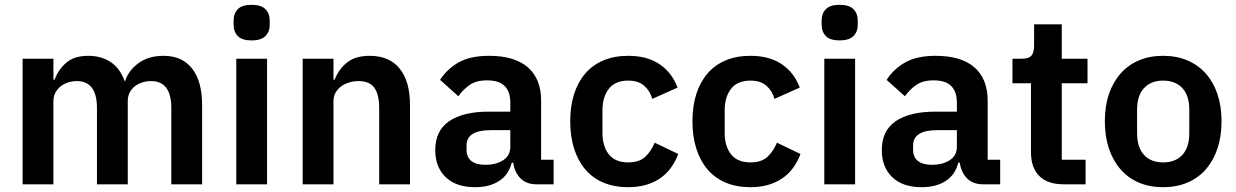

<svg xmlns="http://www.w3.org/2000/svg" viewBox="-20 -766 5136 798"><path d="M74 0V-522H202V-435H207Q222 -476 255 -505Q288 -534 347 -534Q401 -534 440 -508Q479 -482 498 -429H500Q514 -473 555.5 -503.5Q597 -534 660 -534Q737 -534 778.5 -481Q820 -428 820 -330V0H692V-317Q692 -429 608 -429Q589 -429 571.5 -423.5Q554 -418 540.5 -407.5Q527 -397 519 -381.5Q511 -366 511 -345V0H383V-317Q383 -429 299 -429Q281 -429 263.5 -423.5Q246 -418 232.5 -407.5Q219 -397 210.5 -381.5Q202 -366 202 -345V0Z M1026 -598Q986 -598 968.5 -616Q951 -634 951 -662V-682Q951 -710 968.5 -728Q986 -746 1026 -746Q1065 -746 1083 -728Q1101 -710 1101 -682V-662Q1101 -634 1083 -616Q1065 -598 1026 -598ZM962 -522H1090V0H962Z M1238 0V-522H1366V-435H1371Q1387 -477 1421.5 -505.5Q1456 -534 1517 -534Q1598 -534 1641 -481Q1684 -428 1684 -330V0H1556V-317Q1556 -373 1536 -401Q1516 -429 1470 -429Q1450 -429 1431.5 -423.5Q1413 -418 1398.5 -407.5Q1384 -397 1375 -381.5Q1366 -366 1366 -345V0Z M2210 0Q2168 0 2143.5 -24.5Q2119 -49 2113 -90H2107Q2094 -39 2054 -13.5Q2014 12 1955 12Q1875 12 1832 -30Q1789 -72 1789 -142Q1789 -223 1847 -262.5Q1905 -302 2012 -302H2101V-340Q2101 -384 2078 -408Q2055 -432 2004 -432Q1959 -432 1931.5 -412.5Q1904 -393 1885 -366L1809 -434Q1838 -479 1886 -506.5Q1934 -534 2013 -534Q2119 -534 2174 -486Q2229 -438 2229 -348V-102H2281V0ZM1998 -81Q2041 -81 2071 -100Q2101 -119 2101 -156V-225H2019Q1919 -225 1919 -161V-144Q1919 -112 1939.5 -96.5Q1960 -81 1998 -81Z M2591 12Q2533 12 2488 -7Q2443 -26 2412.5 -62Q2382 -98 2366 -148.5Q2350 -199 2350 -262Q2350 -325 2366 -375Q2382 -425 2412.5 -460.5Q2443 -496 2488 -515Q2533 -534 2591 -534Q2670 -534 2721.5 -499Q2773 -464 2796 -402L2691 -355Q2682 -388 2657.5 -409.5Q2633 -431 2591 -431Q2537 -431 2510.5 -397Q2484 -363 2484 -308V-213Q2484 -158 2510.5 -124.5Q2537 -91 2591 -91Q2637 -91 2662 -114.5Q2687 -138 2701 -173L2799 -126Q2773 -57 2720 -22.5Q2667 12 2591 12Z M3099 12Q3041 12 2996 -7Q2951 -26 2920.5 -62Q2890 -98 2874 -148.5Q2858 -199 2858 -262Q2858 -325 2874 -375Q2890 -425 2920.5 -460.5Q2951 -496 2996 -515Q3041 -534 3099 -534Q3178 -534 3229.5 -499Q3281 -464 3304 -402L3199 -355Q3190 -388 3165.5 -409.5Q3141 -431 3099 -431Q3045 -431 3018.5 -397Q2992 -363 2992 -308V-213Q2992 -158 3018.5 -124.5Q3045 -91 3099 -91Q3145 -91 3170 -114.5Q3195 -138 3209 -173L3307 -126Q3281 -57 3228 -22.5Q3175 12 3099 12Z M3470 -598Q3430 -598 3412.5 -616Q3395 -634 3395 -662V-682Q3395 -710 3412.5 -728Q3430 -746 3470 -746Q3509 -746 3527 -728Q3545 -710 3545 -682V-662Q3545 -634 3527 -616Q3509 -598 3470 -598ZM3406 -522H3534V0H3406Z M4066 0Q4024 0 3999.5 -24.5Q3975 -49 3969 -90H3963Q3950 -39 3910 -13.5Q3870 12 3811 12Q3731 12 3688 -30Q3645 -72 3645 -142Q3645 -223 3703 -262.5Q3761 -302 3868 -302H3957V-340Q3957 -384 3934 -408Q3911 -432 3860 -432Q3815 -432 3787.5 -412.5Q3760 -393 3741 -366L3665 -434Q3694 -479 3742 -506.5Q3790 -534 3869 -534Q3975 -534 4030 -486Q4085 -438 4085 -348V-102H4137V0ZM3854 -81Q3897 -81 3927 -100Q3957 -119 3957 -156V-225H3875Q3775 -225 3775 -161V-144Q3775 -112 3795.5 -96.5Q3816 -81 3854 -81Z M4400 0Q4334 0 4299.5 -34.5Q4265 -69 4265 -133V-420H4188V-522H4228Q4257 -522 4267.5 -535.5Q4278 -549 4278 -576V-665H4393V-522H4500V-420H4393V-102H4492V0Z M4814 12Q4758 12 4713.5 -7Q4669 -26 4637.5 -62Q4606 -98 4589 -148.5Q4572 -199 4572 -262Q4572 -325 4589 -375Q4606 -425 4637.5 -460.5Q4669 -496 4713.5 -515Q4758 -534 4814 -534Q4870 -534 4915 -515Q4960 -496 4991.5 -460.5Q5023 -425 5040 -375Q5057 -325 5057 -262Q5057 -199 5040 -148.5Q5023 -98 4991.5 -62Q4960 -26 4915 -7Q4870 12 4814 12ZM4814 -91Q4865 -91 4894 -122Q4923 -153 4923 -213V-310Q4923 -369 4894 -400Q4865 -431 4814 -431Q4764 -431 4735 -400Q4706 -369 4706 -310V-213Q4706 -153 4735 -122Q4764 -91 4814 -91Z"/></svg>

Font: IBM Plex Sans Devanagari SemiBold
Style: Regular
Weight: 600
Designer: Mike Abbink, Paul van der Laan, Pieter van Rosmalen, Erin McLaughlin
Foundry: Bold Monday
Version: Version 1.1